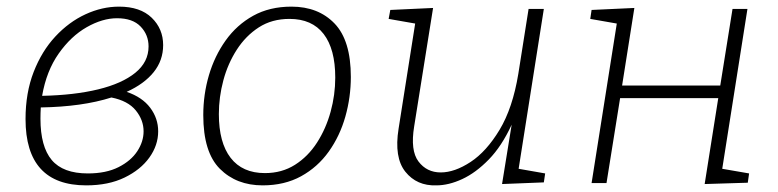

<svg xmlns="http://www.w3.org/2000/svg" viewBox="-20 -552 2347 579"><path d="M240 7Q57 7 57 -193Q57 -272 81.5 -335Q106 -398 147 -442Q188 -486 238 -509Q288 -532 339 -532Q403 -532 437.5 -498.5Q472 -465 472 -416Q472 -370 443.5 -334.5Q415 -299 362 -275Q409 -259 433 -227Q457 -195 457 -156Q457 -114 430.5 -77Q404 -40 355.5 -16.5Q307 7 240 7ZM333 -497Q289 -497 241.5 -470Q194 -443 157 -390.5Q120 -338 107 -263Q204 -265 276 -282.5Q348 -300 388 -332.5Q428 -365 428 -412Q428 -447 404 -472Q380 -497 333 -497ZM102 -194Q102 -110 136 -69.5Q170 -29 245 -29Q300 -29 337.5 -48Q375 -67 394 -96Q413 -125 413 -156Q413 -190 389.5 -219Q366 -248 316 -258Q228 -230 103 -228Q102 -211 102 -194Z M859 -532Q940 -532 989 -481Q1038 -430 1038 -320Q1038 -259 1021.5 -200.5Q1005 -142 971.5 -95Q938 -48 888 -20.5Q838 7 772 7Q693 7 643 -43Q593 -93 593 -205Q593 -267 610 -325Q627 -383 660.5 -430Q694 -477 743.5 -504.5Q793 -532 859 -532ZM853 -495Q800 -495 760.5 -469.5Q721 -444 694 -402Q667 -360 653.5 -309.5Q640 -259 640 -208Q640 -122 675.5 -76Q711 -30 779 -30Q830 -30 869.5 -55Q909 -80 936 -122Q963 -164 977 -215Q991 -266 991 -318Q991 -404 956 -449.5Q921 -495 853 -495Z M1296 7Q1237 9 1202.5 -34Q1168 -77 1182 -164L1232 -481L1152 -495L1157 -522L1286 -528L1229 -171Q1217 -98 1242 -65Q1267 -32 1309 -32Q1351 -32 1399 -63.5Q1447 -95 1486.5 -160.5Q1526 -226 1543 -329L1574 -525H1620L1544 -43L1624 -29L1620 -2L1494 3L1523 -176Q1493 -111 1454 -71Q1415 -31 1374 -12Q1333 7 1296 7Z M1764 0 1840 -481 1760 -495 1764 -522 1893 -528 1856 -294H2152L2189 -525H2234L2158 -43L2239 -29L2235 -1L2105 3L2146 -256H1850L1809 0Z"/></svg>

Font: Bitter Light
Style: Italic
Weight: 300
Italic angle: -9°
Designer: Sol Matas, and Bitter project Authors
Foundry: Sol Matas
Version: Version 2.001